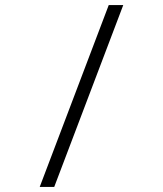

<svg xmlns="http://www.w3.org/2000/svg" viewBox="-20 -734 640 754"><path d="M407 -714H464L193 0H136Z"/></svg>

Font: Noto Sans Mono UI Light
Style: Regular
Weight: 300
Monospace: yes
Designer: Monotype Design team
Foundry: Monotype Imaging Inc.
Version: Version 1.000